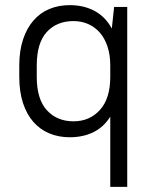

<svg xmlns="http://www.w3.org/2000/svg" viewBox="-20 -527 600 747"><path d="M251 7Q208 7 172 -8Q136 -23 110 -52.5Q84 -82 69.5 -126Q55 -170 55 -228V-272Q55 -329 69.5 -373Q84 -417 110 -447Q136 -477 172 -492Q208 -507 251 -507Q306 -507 348 -484.5Q390 -462 415 -416L424 -500H475V200H409V-73Q383 -32 343 -12.5Q303 7 251 7ZM266 -55Q329 -55 369 -99.5Q409 -144 409 -228V-272Q409 -314 398 -346.5Q387 -379 368 -400.5Q349 -422 323 -433.5Q297 -445 266 -445Q201 -445 162 -402.5Q123 -360 123 -272V-228Q123 -141 162.5 -98Q202 -55 266 -55Z"/></svg>

Font: Retni Sans
Style: Regular
Weight: 400
Designer: Vitaly Kuzmin
Foundry: ParaType Ltd.
Version: Version 1.00;March 2, 2019;FontCreator 11.5.0.2425 64-bit; t